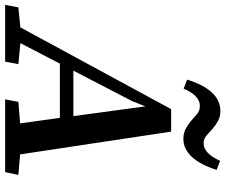

<svg xmlns="http://www.w3.org/2000/svg" viewBox="-124 -814 901 768"><g transform="rotate(90 327.0 -430.5)"><path d="M-37 0 -27 -53 53 -61 380 -664H470L561 -60L643 -53L632 0H341L351 -53L437 -60L415 -219H198L116 -61L200 -53L190 0ZM348 -508 226 -273H408L369 -561ZM262 -728Q282 -793 313.5 -827Q345 -861 387 -861Q410 -861 426.5 -852Q443 -843 457 -831Q471 -819 484.5 -806.5Q498 -794 517 -794Q557 -794 587 -860L623 -846Q603 -782 571.5 -747.5Q540 -713 499 -713Q476 -713 459.5 -722Q443 -731 429 -742Q414 -755 400.5 -767Q387 -779 367 -779Q326 -779 298 -714Z"/></g></svg>

Font: Source Serif 4 SmText Semibold
Style: Italic
Weight: 600
Italic angle: -12°
Designer: Frank Grießhammer
Foundry: Adobe
Version: Version 4.005;hotconv 1.1.0;makeotfexe 2.6.0